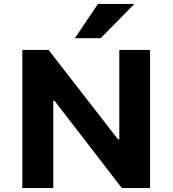

<svg xmlns="http://www.w3.org/2000/svg" viewBox="-20 -960 881 980"><path d="M94 0V-705H228L582 -249H589V-705H746V0H602L258 -446H252V0ZM362 -765 480 -940H666L494 -765Z"/></svg>

Font: Nunito Sans 6pt ExtraBold
Style: Regular
Weight: 800
Version: Version 3.101;gftools[0.9.27]